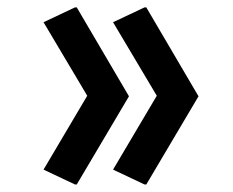

<svg xmlns="http://www.w3.org/2000/svg" viewBox="-20 -647 630 519"><path d="M187.5 -148.4H182.6L97.7 -188.5L215.8 -388.2L97.7 -586.9L182.6 -627H187.5L328.6 -386.7ZM375.5 -148.4H370.6L285.6 -188.5L403.8 -388.2L285.6 -586.9L370.6 -627H375.5L516.6 -386.7Z"/></svg>

Font: Nova Flat
Style: Book
Weight: 400
Version: Version 2.000